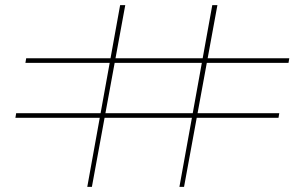

<svg xmlns="http://www.w3.org/2000/svg" viewBox="-20 -728 1187 748"><path d="M338 0H320L448 -708H468ZM697 0H679L807 -708H827ZM40 -269 43 -287H1068L1065 -269ZM1104 -483H79L82 -501H1107Z"/></svg>

Font: Kalnia Expanded Light
Style: Regular
Weight: 300
Width: 7
Designer: Frida Medrano
Foundry: Frida Medrano
Version: Version 1.105